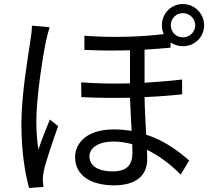

<svg xmlns="http://www.w3.org/2000/svg" viewBox="-20 -879 1040 951"><path d="M226 -744 138 -752C138 -730 135 -704 131 -681C119 -598 86 -412 86 -265C86 -129 104 -20 124 52L195 47C194 36 193 21 192 12C192 0 194 -19 197 -33C208 -82 243 -185 268 -254L227 -287C210 -246 185 -183 170 -138C163 -187 160 -230 160 -279C160 -391 189 -584 208 -677C212 -695 220 -727 226 -744ZM826 -754C826 -787 852 -814 886 -814C919 -814 947 -787 947 -754C947 -720 919 -694 886 -694C852 -694 826 -720 826 -754ZM635 -165 636 -123C636 -70 616 -30 538 -30C468 -30 423 -56 423 -105C423 -148 470 -178 541 -178C572 -178 604 -173 635 -165ZM782 -754C782 -738 785 -723 791 -710C683 -697 544 -691 398 -702V-632C477 -628 553 -628 624 -630V-466C546 -464 464 -465 382 -471L383 -398C463 -394 546 -393 624 -395C626 -342 629 -282 632 -231C604 -235 574 -238 543 -238C411 -238 352 -171 352 -101C352 -7 434 39 545 39C652 39 709 -8 709 -90L708 -137C768 -108 825 -65 875 -14L917 -84C867 -128 797 -182 704 -212C701 -270 697 -335 696 -398C766 -401 829 -406 882 -412V-485C826 -479 763 -473 696 -469V-633C743 -636 787 -639 825 -643V-669C842 -657 863 -650 886 -650C944 -650 991 -695 991 -754C991 -812 944 -859 886 -859C827 -859 782 -812 782 -754Z"/></svg>

Font: Noto Sans CJK SC
Style: Regular
Weight: 400
Designer: Ryoko NISHIZUKA 西塚涼子 (kana, bopomofo & ideographs); Paul D. Hunt (Latin, Greek & Cyrillic); Sandoll Communications 산돌커뮤니
Foundry: Adobe
Version: Version 2.004;hotconv 1.0.118;makeotfexe 2.5.65603